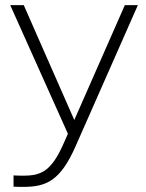

<svg xmlns="http://www.w3.org/2000/svg" viewBox="-20 -542 573 752"><path d="M33 145V189C46 190 58 190 70 190C161 190 216 167 276 31L520 -522H469L271 -72L73 -522H20L246 -18L230 18C182 128 142 146 72 146C60 146 47 146 33 145Z"/></svg>

Font: Chess Sans Light
Style: Regular
Weight: 300
Designer: Wolf Bōese
Foundry: Wolf Bōese
Version: Version 7.223;Glyphs 3.3 (3306)